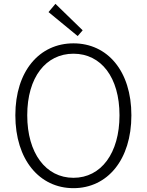

<svg xmlns="http://www.w3.org/2000/svg" viewBox="-20 -968 766 1001"><path d="M363 13C540 13 665 -135 665 -367C665 -598 540 -742 363 -742C186 -742 60 -598 60 -367C60 -135 186 13 363 13ZM363 -41C219 -41 122 -169 122 -367C122 -565 219 -688 363 -688C507 -688 603 -565 603 -367C603 -169 507 -41 363 -41ZM385 -780 411 -810 269 -948 233 -905Z"/></svg>

Font: Noto Sans CJK SC Light
Style: Regular
Weight: 300
Designer: Ryoko NISHIZUKA 西塚涼子 (kana, bopomofo & ideographs); Paul D. Hunt (Latin, Greek & Cyrillic); Sandoll Communications 산돌커뮤니
Foundry: Adobe
Version: Version 2.004;hotconv 1.0.118;makeotfexe 2.5.65603